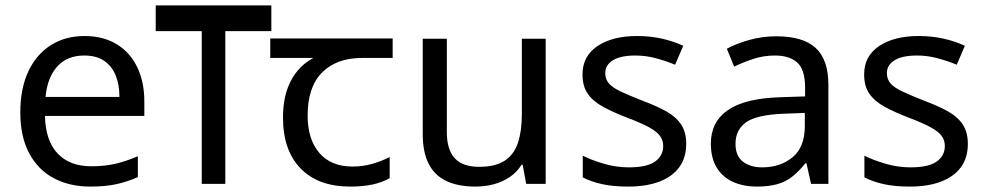

<svg xmlns="http://www.w3.org/2000/svg" viewBox="-20 -679 3639 709"><path d="M292 -546Q361 -546 410.5 -516Q460 -486 486.5 -431.5Q513 -377 513 -304V-251H146Q148 -160 192.5 -112.5Q237 -65 317 -65Q368 -65 407.5 -74.5Q447 -84 489 -102V-25Q448 -7 408 1.5Q368 10 313 10Q237 10 178.5 -21Q120 -52 87.5 -113.5Q55 -175 55 -264Q55 -352 84.5 -415Q114 -478 167.5 -512Q221 -546 292 -546ZM291 -474Q228 -474 191.5 -433.5Q155 -393 148 -321H421Q421 -367 407 -401Q393 -435 364.5 -454.5Q336 -474 291 -474Z M982 -659V-564H812V0H725V-564H555V-659Z M1273 10Q1155 10 1090 -57Q1025 -124 1025 -245Q1025 -325 1054 -380.5Q1083 -436 1137 -465H978V-537H1430V-465H1317Q1223 -465 1169.5 -411.5Q1116 -358 1116 -252Q1116 -165 1159 -114.5Q1202 -64 1282 -64Q1319 -64 1353 -73.5Q1387 -83 1419 -99V-21Q1390 -5 1355 2.5Q1320 10 1273 10Z M1995 -536V0H1923L1910 -71H1906Q1889 -43 1862 -25Q1835 -7 1803 1.5Q1771 10 1736 10Q1672 10 1628.5 -10.5Q1585 -31 1563 -74Q1541 -117 1541 -185V-536H1630V-191Q1630 -127 1659 -95Q1688 -63 1749 -63Q1809 -63 1843.5 -85.5Q1878 -108 1892.5 -151.5Q1907 -195 1907 -257V-536Z M2514 -148Q2514 -96 2488 -61Q2462 -26 2414 -8Q2366 10 2300 10Q2244 10 2203.5 1Q2163 -8 2132 -24V-104Q2164 -88 2209.5 -74.5Q2255 -61 2302 -61Q2369 -61 2399 -82.5Q2429 -104 2429 -140Q2429 -160 2418 -176Q2407 -192 2378.5 -208Q2350 -224 2297 -244Q2245 -264 2208 -284Q2171 -304 2151 -332Q2131 -360 2131 -404Q2131 -472 2186.5 -509Q2242 -546 2332 -546Q2381 -546 2423.5 -536.5Q2466 -527 2503 -510L2473 -440Q2439 -454 2402 -464Q2365 -474 2326 -474Q2272 -474 2243.5 -456.5Q2215 -439 2215 -409Q2215 -387 2228 -371.5Q2241 -356 2271.5 -341.5Q2302 -327 2353 -307Q2404 -288 2440 -268Q2476 -248 2495 -219.5Q2514 -191 2514 -148Z M2847 -545Q2945 -545 2992 -502Q3039 -459 3039 -365V0H2975L2958 -76H2954Q2931 -47 2906.5 -27.5Q2882 -8 2850.5 1Q2819 10 2774 10Q2726 10 2687.5 -7Q2649 -24 2627 -59.5Q2605 -95 2605 -149Q2605 -229 2668 -272.5Q2731 -316 2862 -320L2953 -323V-355Q2953 -422 2924 -448Q2895 -474 2842 -474Q2800 -474 2762 -461.5Q2724 -449 2691 -433L2664 -499Q2699 -518 2747 -531.5Q2795 -545 2847 -545ZM2873 -259Q2773 -255 2734.5 -227Q2696 -199 2696 -148Q2696 -103 2723.5 -82Q2751 -61 2794 -61Q2862 -61 2907 -98.5Q2952 -136 2952 -214V-262Z M3554 -148Q3554 -96 3528 -61Q3502 -26 3454 -8Q3406 10 3340 10Q3284 10 3243.5 1Q3203 -8 3172 -24V-104Q3204 -88 3249.5 -74.5Q3295 -61 3342 -61Q3409 -61 3439 -82.5Q3469 -104 3469 -140Q3469 -160 3458 -176Q3447 -192 3418.5 -208Q3390 -224 3337 -244Q3285 -264 3248 -284Q3211 -304 3191 -332Q3171 -360 3171 -404Q3171 -472 3226.5 -509Q3282 -546 3372 -546Q3421 -546 3463.5 -536.5Q3506 -527 3543 -510L3513 -440Q3479 -454 3442 -464Q3405 -474 3366 -474Q3312 -474 3283.5 -456.5Q3255 -439 3255 -409Q3255 -387 3268 -371.5Q3281 -356 3311.5 -341.5Q3342 -327 3393 -307Q3444 -288 3480 -268Q3516 -248 3535 -219.5Q3554 -191 3554 -148Z"/></svg>

Font: lbangla85
Style: Book
Weight: 400
Designer: Jelle Bosma - Monotype Design Team
Foundry: Monotype Imaging Inc.
Version: Version 2.003